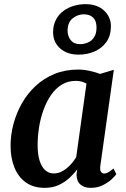

<svg xmlns="http://www.w3.org/2000/svg" viewBox="-20 -896 610 926"><path d="M464 -97.5Q461 -75.5 467 -67.2Q473 -59 482.5 -59Q491.5 -59 502 -64.8Q512.5 -70.5 527.5 -83.5L541 -56Q535.5 -47.5 518.5 -31.5Q501.5 -15.5 475.8 -2.8Q450 10 417 10Q386.5 10 368 -6Q349.5 -22 349 -54L352.5 -79.5Q336.5 -57.5 314 -37Q291.5 -16.5 262.2 -3.2Q233 10 196 10Q141 10 104.2 -16.5Q67.5 -43 49.2 -89Q31 -135 31 -192.5Q31 -245.5 45 -298.2Q59 -351 85.8 -398Q112.5 -445 152 -481.8Q191.5 -518.5 243 -539.5Q294.5 -560.5 357.5 -560.5Q383.5 -560.5 412.2 -554.2Q441 -548 462.5 -539.5L529 -559.5ZM397 -492.5Q386.5 -499 373.5 -502.5Q360.5 -506 345.5 -506Q307.5 -506 277.5 -487.5Q247.5 -469 225.8 -437.2Q204 -405.5 189.5 -365Q175 -324.5 168.2 -281Q161.5 -237.5 161.5 -195.5Q161.5 -151 171.2 -120.5Q181 -90 198.5 -74.8Q216 -59.5 239 -59.5Q257 -59.5 272.8 -66.5Q288.5 -73.5 302.2 -84.8Q316 -96 327.5 -110Q339 -124 347.5 -138ZM359.5 -632.5Q303.5 -632.5 269.8 -662.8Q236 -693 236 -741Q236.5 -777 250.8 -802.8Q265 -828.5 288 -844.8Q311 -861 338.2 -868.5Q365.5 -876 391.5 -876Q449 -876 482 -845Q515 -814 515 -769Q514.5 -722.5 492.2 -692.2Q470 -662 434.8 -647.2Q399.5 -632.5 359.5 -632.5ZM366 -683Q385 -683 403.2 -690.5Q421.5 -698 433.5 -715.8Q445.5 -733.5 445.5 -763.5Q445.5 -795.5 429.2 -811.2Q413 -827 383.5 -827Q356 -827 331.2 -808.2Q306.5 -789.5 306 -748.5Q306 -721 321.5 -702Q337 -683 366 -683Z"/></svg>

Font: Merriweather 36pt SemiBold
Style: Italic
Weight: 600
Italic angle: -7.8°
Version: Version 2.101